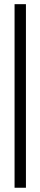

<svg xmlns="http://www.w3.org/2000/svg" viewBox="-20 -756 191 907"><path d="M48.8 130.9V-736.3H102.5V130.9Z"/></svg>

Font: Post No Bills Colombo Medium
Style: Regular
Weight: 500
Designer: Kosala Senevirathne, Siva Puranthara, Lasantha Premarathna, Tharique Azeez
Foundry: Mooniak
Version: Version 1.220 ; ttfautohint (v1.6)